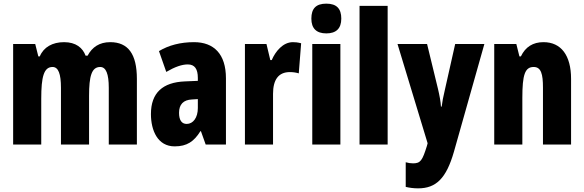

<svg xmlns="http://www.w3.org/2000/svg" viewBox="-20 -792 3199 1052"><path d="M584 -561C525 -561 485 -534 460 -487H449C433 -530 396 -561 331 -561C268 -561 219 -534 198 -483H190L173 -551H52V0H206V-251C206 -371 220 -425 268 -425C300 -425 314 -387 314 -311V0H468V-267C468 -375 482 -425 529 -425C561 -425 576 -387 576 -311V0H730V-360C730 -496 682 -561 584 -561Z M1043 -561C969 -561 904 -544 851 -512L891 -398C939 -426 977 -439 1009 -439C1047 -439 1064 -414 1064 -365V-349L993 -346C872 -341 807 -284 807 -167C807 -77 844 10 937 10C1005 10 1043 -17 1078 -73H1081L1107 0H1218V-363C1218 -496 1152 -561 1043 -561ZM1032 -247 1064 -249V-200C1064 -147 1038 -113 1003 -113C976 -113 961 -133 961 -174C961 -220 985 -245 1032 -247Z M1585 -561C1530 -561 1489 -510 1469 -463H1461L1440 -551H1322V0H1476V-278C1476 -354 1505 -397 1568 -397C1588 -397 1604 -394 1617 -390L1630 -555C1610 -560 1598 -561 1585 -561Z M1768 -772C1711 -772 1686 -745 1686 -690C1686 -636 1714 -609 1768 -609C1822 -609 1850 -636 1850 -690C1850 -744 1825 -772 1768 -772ZM1845 -551H1691V0H1845Z M2104 0V-760H1950V0Z M2158 -551 2323 -7 2319 8C2294 88 2284 103 2243 103C2230 103 2216 101 2203 97V232C2224 237 2246 240 2271 240C2369 240 2425 186 2467 40L2634 -551H2474L2418 -302C2408 -261 2403 -232 2400 -208H2396C2395 -233 2388 -270 2380 -304L2320 -551Z M2958 -561C2900 -561 2859 -535 2834 -483H2826L2809 -551H2688V0H2842V-256C2842 -382 2856 -425 2904 -425C2945 -425 2955 -386 2955 -312V0H3109V-360C3109 -489 3054 -561 2958 -561Z"/></svg>

Font: Noto Sans Bengali ExtraCondensed ExtraBold
Style: Regular
Weight: 800
Width: 2
Designer: Joana Ranito - Universal Thirst; Jelle Bosma - Monotype Design Team
Foundry: Universal Thirst ehf.
Version: Version 3.000